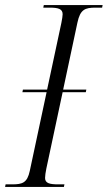

<svg xmlns="http://www.w3.org/2000/svg" viewBox="-42 -734 423 754"><path d="M-22 0H209L211 -10H187C154 -10 135 -14 135 -35C135 -43 137 -58 140 -72L204 -372H295L297 -382H206L262 -645C273 -697 292 -704 333 -704H359L361 -714H130L128 -704H153C187 -704 204 -699 204 -678C204 -671 202 -660 199 -644L143 -382H48L46 -372H141L75 -63C65 -16 46 -10 6 -10H-20Z"/></svg>

Font: Noto Serif Display Condensed Light
Style: Italic
Weight: 300
Width: 3
Italic angle: -12°
Designer: Monotype Design Team
Foundry: Monotype Imaging Inc.
Version: Version 2.009